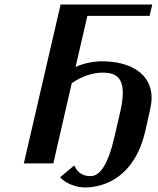

<svg xmlns="http://www.w3.org/2000/svg" viewBox="-20 -720 695 846"><path d="M296 -353C336 -382 387 -400 432 -400C485 -400 521 -382 521 -312C521 -290 518 -262 510 -228L485 -120C455 12 418 56 379 56C344 56 322 41 307 9L245 61C269 89 317 106 353 106C443 106 574 58 620 -142L642 -240C646 -258 648 -274 648 -289C648 -397 552 -450 429 -450C392 -450 348 -441 313 -425L365 -650H639L651 -700H247L85 0H215Z"/></svg>

Font: Pfennig
Style: BoldItalic
Weight: 700
Italic angle: -13°
Version: Version 20100423